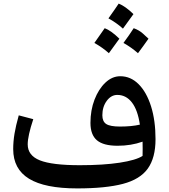

<svg xmlns="http://www.w3.org/2000/svg" viewBox="-20 -1051 947 1079"><path d="M781.2 -174.8Q782.2 -211.9 781.2 -254.9Q716.8 -231.9 640.6 -231.9Q561 -231.9 524.7 -262.7Q488.3 -293.5 488.3 -360.4Q488.3 -431.6 511.2 -491.2Q534.2 -550.8 572.3 -586.7Q610.4 -622.6 655.8 -622.6Q714.4 -622.6 759 -577.9Q803.7 -533.2 828.9 -453.4Q854 -373.5 854 -268.6Q854 -164.1 810.5 -103.5Q767.1 -43 670.4 -17.6Q573.7 7.8 414.1 7.8Q231.9 7.8 143.1 -46.6Q54.2 -101.1 54.2 -212.9Q54.2 -255.4 61.5 -299.6Q68.8 -343.8 85.4 -402.8L167 -381.3Q135.7 -287.1 135.7 -239.7Q135.7 -177.2 204.1 -149.9Q272.5 -122.6 428.7 -122.6Q560.5 -122.6 652.6 -136.7Q744.6 -150.9 781.2 -174.8ZM766.1 -350.6Q753.9 -433.1 721.2 -475.3Q688.5 -517.6 639.2 -517.6Q604.5 -517.6 579.8 -484.1Q555.2 -450.7 555.2 -403.3Q555.2 -368.2 577.1 -354Q599.1 -339.8 654.3 -339.8Q720.2 -339.8 766.1 -350.6ZM673.8 -809.6Q708.5 -856.9 731.4 -892.6Q762.2 -881.3 783 -862.5Q803.7 -843.8 814.5 -833.5Q799.8 -813 785.2 -792.5Q770.5 -772 755.4 -752Q717.3 -785.6 673.8 -809.6ZM510.3 -809.6Q560.1 -880.9 568.4 -892.6Q604 -879.4 650.9 -833.5Q612.8 -779.8 591.8 -752Q556.2 -784.2 510.3 -809.6ZM589.4 -947.8Q631.8 -1007.3 647 -1030.8Q685.1 -1015.6 730 -971.7L670.9 -890.1Q635.3 -922.4 589.4 -947.8Z"/></svg>

Font: Pinar DS1 SemiBold
Style: Regular
Weight: 600
Designer: Amin Abedi
Version: Version 3.000